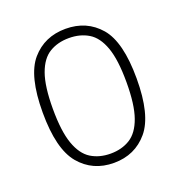

<svg xmlns="http://www.w3.org/2000/svg" viewBox="-91 -823 563 603"><g transform="rotate(-20 191.0 -522.0)"><path d="M191 -298Q120.5 -298 77.2 -349.5Q34 -401 34 -523Q34 -645.5 77.2 -695.8Q120.5 -746 191 -746Q261.5 -746 304.8 -695.8Q348 -645.5 348 -523Q348 -401 304.8 -349.5Q261.5 -298 191 -298ZM191 -329Q228.5 -329 256.2 -346.2Q284 -363.5 299 -405.8Q314 -448 314 -523Q314 -598 299 -639.8Q284 -681.5 256.2 -698.2Q228.5 -715 191 -715Q153.5 -715 125.8 -698.2Q98 -681.5 83 -639.8Q68 -598 68 -523Q68 -448 83 -405.8Q98 -363.5 125.8 -346.2Q153.5 -329 191 -329Z"/></g></svg>

Font: Encode Sans Condensed Thin
Style: Regular
Weight: 100
Width: 3
Designer: Multiple Designers
Foundry: Impallari Type
Version: Version 3.000; ttfautohint (v1.8.3) -l 8 -r 50 -G 200 -x 14 